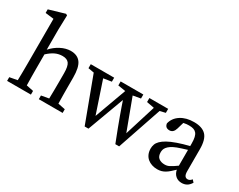

<svg xmlns="http://www.w3.org/2000/svg" viewBox="-93 -1173 2014 1620"><g transform="rotate(30 914.0 -363.0)"><path d="M371 -488Q436 -488 467.5 -445Q499 -402 499 -303V-210Q499 -175 499.5 -131.5Q500 -88 501 -50L571 -36V0H339V-36L412 -49Q413 -87 413.5 -131Q414 -175 414 -210V-295Q414 -364 395 -390Q376 -416 332 -416Q295 -416 262 -401Q229 -386 191 -351V-210Q191 -177 191.5 -132.5Q192 -88 193 -50L262 -36V0H30V-36L105 -50Q106 -88 106.5 -132.5Q107 -177 107 -210V-649L25 -659V-694L178 -739L192 -731L188 -589V-395Q225 -437 274 -462.5Q323 -488 371 -488Z M1088 6Q1059 -67 1038.5 -122Q1018 -177 1002.5 -219Q987 -261 976.5 -292Q966 -323 957 -349L826 6H789L628 -426L571 -436V-475H799V-436L721 -424L824 -117L936 -424L862 -436V-475H1083V-436L1009 -423L1122 -120L1216 -422L1142 -436V-475H1325V-436L1271 -423L1125 6Z M1533 -53Q1546 -53 1556.5 -55.5Q1567 -58 1579 -64Q1591 -70 1606.5 -80Q1622 -90 1643 -105V-259Q1617 -251 1592 -243Q1567 -235 1551 -229Q1518 -216 1499 -203Q1480 -190 1469.5 -176.5Q1459 -163 1456 -150.5Q1453 -138 1453 -127Q1453 -87 1475.5 -70Q1498 -53 1533 -53ZM1735 10Q1699 10 1675 -11Q1651 -32 1645 -67Q1624 -47 1607 -32Q1590 -17 1573 -7Q1556 3 1538 8Q1520 13 1498 13Q1471 13 1446.5 5Q1422 -3 1403.5 -18.5Q1385 -34 1374.5 -57.5Q1364 -81 1364 -112Q1364 -133 1371 -152.5Q1378 -172 1396.5 -190.5Q1415 -209 1447 -227Q1479 -245 1530 -263Q1553 -271 1583 -280Q1613 -289 1643 -296V-321Q1643 -357 1637.5 -380.5Q1632 -404 1620.5 -417.5Q1609 -431 1591.5 -436.5Q1574 -442 1549 -442Q1538 -442 1524.5 -441Q1511 -440 1495 -436L1476 -371Q1462 -323 1424 -323Q1382 -323 1377 -364Q1391 -421 1443 -454.5Q1495 -488 1572 -488Q1651 -488 1689 -448.5Q1727 -409 1727 -314V-101Q1727 -69 1736.5 -55.5Q1746 -42 1763 -42Q1776 -42 1785 -48Q1794 -54 1802 -64L1822 -42Q1804 -13 1782.5 -1.5Q1761 10 1735 10Z"/></g></svg>

Font: Source Serif Pro
Style: Regular
Weight: 400
Designer: Frank Grießhammer
Foundry: Adobe Systems Incorporated
Version: Version 2.000;PS 1.000;hotconv 16.6.51;makeotf.lib2.5.65220